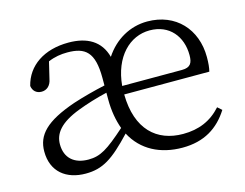

<svg xmlns="http://www.w3.org/2000/svg" viewBox="-80 -651 1011 791"><g transform="rotate(-15 425.5 -256.0)"><path d="M602 -488C686 -488 735 -427 735 -347C735 -314 726 -296 689 -296H434C445 -418 517 -488 602 -488ZM609 14C702 14 764 -26 807 -94L789 -110C746 -62 693 -40 626 -40C514 -40 435 -110 433 -260H796C800 -275 802 -295 802 -321C802 -440 723 -526 602 -526C528 -526 462 -488 420 -424C401 -495 345 -526 266 -526C162 -526 88 -476 68 -394C71 -373 85 -359 108 -359C129 -359 147 -373 152 -401L169 -472C197 -484 224 -488 251 -488C327 -488 364 -460 364 -349V-317C318 -307 269 -294 226 -280C98 -236 54 -188 54 -118C54 -31 114 14 196 14C269 14 314 -15 397 -103C438 -25 515 14 609 14ZM124 -130C124 -175 152 -215 239 -248C273 -261 320 -276 364 -286V-257C364 -208 372 -166 385 -130C305 -59 273 -39 222 -39C162 -39 124 -71 124 -130Z"/></g></svg>

Font: Kiri Minchoo Light
Style: Regular
Weight: 300
Designer: Ryoko NISHIZUKA 西塚涼子 (kana & ideographs); Frank Grießhammer (Latin, Greek & Cyrillic);
akenotsuki.com/eyeben/fonts/ (U+
Foundry: Adobe
akenotsuki.com/eyeben/fonts/
Version: Version 4.002;hotconv 1.0.119;makeotfexe 2.5.65604